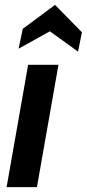

<svg xmlns="http://www.w3.org/2000/svg" viewBox="-20 -765 355 785"><path d="M7 0 95 -500H219L131 0ZM56 -566 73 -647 205 -745 315 -633 299 -554 184 -637Z"/></svg>

Font: Cabin VF Beta
Style: Italic
Weight: 400
Italic angle: -7°
Designer: Pablo Impallari
Foundry: Pablo Impallari. http://www.impallari.com Igino Marini. http://www.ikern.com
Version: Version 2.300